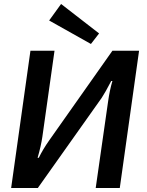

<svg xmlns="http://www.w3.org/2000/svg" viewBox="-20 -945 739 965"><path d="M478 -777 437 -724 227 -842 287 -925ZM582 0H461L523 -433Q531 -491 545 -538H539Q509 -480 491 -453L170 0H36L133 -690H254L193 -258Q186 -210 169 -152H175Q196 -195 227 -239L545 -690H679Z"/></svg>

Font: Exo 2.0 Semi Bold
Style: Italic
Weight: 600
Italic angle: -8°
Designer: Natanael Gama
Version: Version 1.001;PS 001.001;hotconv 1.0.70;makeotf.lib2.5.58329